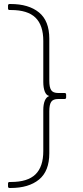

<svg xmlns="http://www.w3.org/2000/svg" viewBox="-20 -824 414 958"><path d="M28 114Q20 114 20 106V92Q20 84 28 84H35Q118 84 157 46Q196 8 196 -70V-275Q196 -303 203.5 -321.5Q211 -340 226 -345Q211 -348 203.5 -367Q196 -386 196 -415V-620Q196 -698 157 -736Q118 -774 35 -774H28Q20 -774 20 -782V-796Q20 -804 28 -804H33Q123 -804 174.5 -762Q226 -720 226 -631V-421Q226 -388 235.5 -374Q245 -360 270 -360H302Q310 -360 310 -352V-338Q310 -330 302 -330H270Q245 -330 235.5 -316Q226 -302 226 -269V-59Q226 30 174.5 72Q123 114 33 114Z"/></svg>

Font: LINE Seed Sans KR Thin
Style: Regular
Weight: 250
Designer: LINE BX Design & Sandoll Inc & Dalton Maag Ltd
Foundry: Sandoll Inc.
Version: Version 1.000